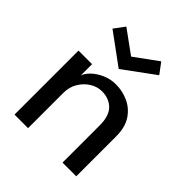

<svg xmlns="http://www.w3.org/2000/svg" viewBox="-181 -757 871 871"><g transform="rotate(45 255.0 -321.0)"><path d="M282 -422.5Q322.5 -422.5 360.8 -405.5Q399 -388.5 423.8 -351.8Q448.5 -315 448.5 -256V0H360.5V-239Q360.5 -300 332 -327.8Q303.5 -355.5 258.5 -355.5Q229 -355.5 201.8 -338.8Q174.5 -322 157 -292.8Q139.5 -263.5 139.5 -226.5V0H52.5V-410.5H139.5V-337.5Q144 -354.5 164 -374.5Q184 -394.5 215 -408.5Q246 -422.5 282 -422.5ZM240.5 -480.5 91 -590 129 -641 240.5 -560 352.5 -641.5 390.5 -590.5Z"/></g></svg>

Font: League Spartan Thin
Style: Regular
Weight: 400
Version: Version 2.002